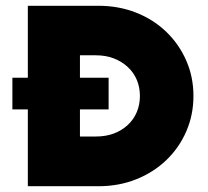

<svg xmlns="http://www.w3.org/2000/svg" viewBox="-20 -645 719 665"><path d="M76.4 0V-266H22.9V-375.7H76.4V-625H320.8Q391 -625 451 -601.4Q511.1 -577.8 555.6 -535.1Q600 -492.4 625 -435.4Q650 -378.5 650 -312.5Q650 -247.2 625.3 -190.3Q600.7 -133.3 556.2 -90.6Q511.8 -47.9 451.7 -24Q391.7 0 320.8 0ZM256.9 -172.2H311.8Q346.5 -172.2 374.3 -182.6Q402.1 -193.1 422.6 -212.2Q443.1 -231.2 453.8 -256.9Q464.6 -282.6 464.6 -312.5Q464.6 -343.1 453.8 -368.4Q443.1 -393.8 422.6 -412.8Q402.1 -431.9 374.3 -442.7Q346.5 -453.5 311.8 -453.5H256.9V-375.7H356.2V-266H256.9Z"/></svg>

Font: Afacad Flux Black
Style: Regular
Weight: 900
Designer: Kristian Moeller
Foundry: Dicotype
Version: Version 1.100